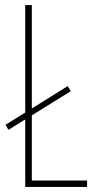

<svg xmlns="http://www.w3.org/2000/svg" viewBox="-20 -734 383 754"><path d="M79 0H322V-25H105V-281L258 -376L246 -396L105 -308V-714H79V-292L2 -244L13 -224L79 -265Z"/></svg>

Font: Noto Sans Devanagari ExtraCondensed Thin
Style: Regular
Weight: 100
Width: 2
Designer: Jelle Bosma - Monotype Design Team
Foundry: Monotype Imaging Inc.
Version: Version 2.004